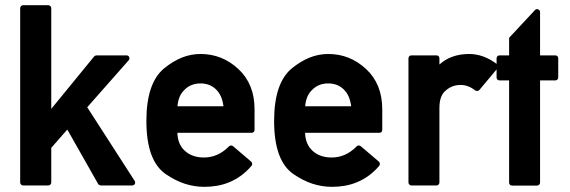

<svg xmlns="http://www.w3.org/2000/svg" viewBox="-20 -722 2220 748"><path d="M70.3 0.5Q65.4 0.5 62 -2.9Q58.6 -6.3 58.6 -11.2V-689.9Q58.6 -694.8 62 -698.2Q65.4 -701.7 70.3 -701.7H168Q172.9 -701.7 176.3 -698.2Q179.7 -694.8 179.7 -689.9V-297.9L346.7 -502Q347.7 -503.4 350.6 -504.9Q353.5 -506.3 355.5 -506.3H472.2Q480.5 -506.3 483.4 -499.5Q486.3 -492.7 481 -486.8L319.8 -304.2L504.4 -17.6Q508.3 -11.2 505.1 -5.4Q502 0.5 494.6 0.5H372.6Q370.1 0.5 366.7 -1.5Q363.3 -3.4 362.3 -5.4L242.2 -217.3L179.7 -146V-11.2Q179.7 -6.3 176.3 -2.9Q172.9 0.5 168 0.5Z M971.7 -216.3Q971.7 -210.9 968.5 -207.8Q965.3 -204.6 960.4 -204.6H670.9Q671.9 -181.2 679.2 -164.1Q686.5 -147 699.2 -135.3Q728 -108.4 774.4 -108.4Q829.6 -108.4 872.1 -151.9Q875.5 -155.3 879.9 -155.3Q884.3 -155.3 888.2 -152.3L958.5 -92.3Q961.9 -88.9 962.4 -84.2Q962.9 -79.6 960 -76.2Q940.9 -53.7 919.4 -38.1Q897.9 -22.5 874.8 -12.7Q851.6 -2.9 826.7 1.5Q801.8 5.9 776.4 5.9Q736.8 5.9 699.5 -6.3Q662.1 -18.6 625.5 -43.9Q550.3 -95.7 550.3 -251Q550.3 -397.9 618.7 -455.1Q653.3 -483.4 688.5 -497.6Q723.6 -511.7 761.2 -511.7Q845.7 -511.7 908.7 -453.1Q971.7 -394.5 971.7 -296.4ZM850.6 -308.1Q845.2 -351.1 821.3 -374Q797.4 -397 761.2 -397Q722.7 -397 697.8 -371.1Q674.8 -349.1 671.4 -308.1Z M1469.2 -216.3Q1469.2 -210.9 1466.1 -207.8Q1462.9 -204.6 1458 -204.6H1168.5Q1169.4 -181.2 1176.8 -164.1Q1184.1 -147 1196.8 -135.3Q1225.6 -108.4 1272 -108.4Q1327.1 -108.4 1369.6 -151.9Q1373 -155.3 1377.4 -155.3Q1381.8 -155.3 1385.7 -152.3L1456.1 -92.3Q1459.5 -88.9 1460 -84.2Q1460.4 -79.6 1457.5 -76.2Q1438.5 -53.7 1417 -38.1Q1395.5 -22.5 1372.3 -12.7Q1349.1 -2.9 1324.2 1.5Q1299.3 5.9 1273.9 5.9Q1234.4 5.9 1197 -6.3Q1159.7 -18.6 1123 -43.9Q1047.9 -95.7 1047.9 -251Q1047.9 -397.9 1116.2 -455.1Q1150.9 -483.4 1186 -497.6Q1221.2 -511.7 1258.8 -511.7Q1343.3 -511.7 1406.2 -453.1Q1469.2 -394.5 1469.2 -296.4ZM1348.1 -308.1Q1342.8 -351.1 1318.8 -374Q1294.9 -397 1258.8 -397Q1220.2 -397 1195.3 -371.1Q1172.4 -349.1 1168.9 -308.1Z M1583 0.5Q1578.1 0.5 1574.7 -2.9Q1571.3 -6.3 1571.3 -11.2V-494.6Q1571.3 -500 1574.7 -503.2Q1578.1 -506.3 1583 -506.3H1680.2Q1685.5 -506.3 1688.7 -503.2Q1691.9 -500 1691.9 -494.6V-470.7Q1737.3 -511.7 1808.1 -511.7Q1863.8 -511.7 1916 -472.2Q1919.9 -469.2 1920.4 -464.4Q1920.9 -459.5 1918 -455.6L1847.7 -371.6Q1844.7 -368.2 1840.1 -367.7Q1835.4 -367.2 1831.5 -369.6Q1804.2 -391.1 1774.4 -391.1Q1741.7 -391.1 1716.8 -369.6Q1691.9 -349.6 1691.9 -301.8V-11.2Q1691.9 -6.3 1688.7 -2.9Q1685.5 0.5 1680.2 0.5Z M1975.1 1Q1969.7 1 1966.6 -2.4Q1963.4 -5.9 1963.4 -10.7V-408.7H1926.3Q1921.4 -408.7 1918 -411.9Q1914.6 -415 1914.6 -420.4V-494.6Q1914.6 -500 1918 -503.2Q1921.4 -506.3 1926.3 -506.3H1963.4V-574.7L2064 -682.6Q2069.3 -688.5 2076.7 -685.5Q2084 -682.6 2084 -674.3V-506.3H2143.1Q2147.9 -506.3 2151.4 -503.2Q2154.8 -500 2154.8 -494.6V-420.4Q2154.8 -415 2151.4 -411.9Q2147.9 -408.7 2143.1 -408.7H2084V-10.7Q2084 -5.9 2080.6 -2.4Q2077.1 1 2072.3 1Z"/></svg>

Font: Alte DIN 1451 Mittelschrift
Style: Bold
Weight: 700
Designer: Peter Wiegel
Foundry: Peter Wiegel
Version: Version 1.003